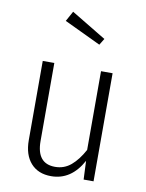

<svg xmlns="http://www.w3.org/2000/svg" viewBox="-88 -841 697 915"><g transform="rotate(10 260.5 -384.0)"><path d="M427 0H379L375 -90Q320 11 223 11Q160 11 124.5 -29Q89 -69 89 -140V-523H145V-145Q145 -36 234 -36Q278 -36 311 -64Q344 -92 371 -142V-523H427ZM360 -677 341 -646 164 -730 191 -779Z"/></g></svg>

Font: Fira Sans Condensed Light
Style: Regular
Weight: 300
Width: 3
Designer: bBox Type GmbH & Carrois Corporate GbR & Edenspiekermann AG
Foundry: bBox Type GmbH & Carrois Corporate GbR & Edenspiekermann AG
Version: Version 4.301